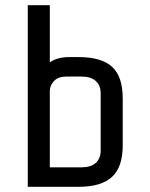

<svg xmlns="http://www.w3.org/2000/svg" viewBox="-20 -720 580 740"><path d="M283 0H87V-700H172V-480Q202 -500 247 -500H283Q371 -500 412 -462.5Q453 -425 453 -340V-160Q453 -76 411.5 -38Q370 0 283 0ZM172 -370V-75H293Q330 -75 349 -92Q368 -109 368 -140V-360Q368 -391 349 -408Q330 -425 293 -425H237Q204 -425 188 -407.5Q172 -390 172 -370Z"/></svg>

Font: Share Tech Mono
Style: Regular
Weight: 400
Designer: Ralph Oliver du Carrois
Foundry: Ralph Oliver du Carrois
Version: Version 1.003